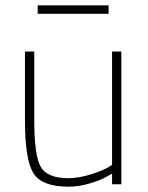

<svg xmlns="http://www.w3.org/2000/svg" viewBox="-20 -694 556 723"><path d="M437 -500V0H402V-40L380 -28Q358 -15 317 -3Q276 9 238 9Q138 9 106 -41.5Q74 -92 74 -240V-500H109V-242Q109 -110 133 -66.5Q157 -23 238 -23Q278 -23 328.5 -39.5Q379 -56 402 -73V-500ZM122 -642V-674H389V-642Z"/></svg>

Font: Titillium Web[RUS by Daymarius]
Style: Regular
Weight: 200
Designer: Cyrillization by Daymarius
Foundry: Cyrillization by Daymarius
Version: Version 1.002 September 11, 2018